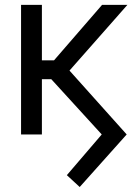

<svg xmlns="http://www.w3.org/2000/svg" viewBox="-20 -542 536 774"><path d="M301.3 211.9 249.5 164.1 390.1 0 184.6 -225.1 227.1 -294.4 490.7 0ZM64.9 0V-522.5H148.9V0ZM115.7 -222.7V-298.8H197.8L391.6 -522.5H493.7L229.5 -222.7Z"/></svg>

Font: Inter 28pt
Style: Regular
Weight: 400
Designer: Rasmus Andersson
Foundry: rsms
Version: Version 4.001;git-66647c0bb